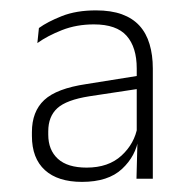

<svg xmlns="http://www.w3.org/2000/svg" viewBox="-20 -666 372 370"><path d="M243 -321.5 245 -398.5 243.5 -401V-506V-534Q243.5 -575 224 -597Q204.5 -619 161 -619Q127.5 -619 99.5 -608Q71.5 -597 52 -583L55 -612Q71.5 -624 99.2 -635Q127 -646 165 -646Q194 -646 214.8 -638.5Q235.5 -631 248.8 -616.5Q262 -602 268.2 -581Q274.5 -560 274.5 -534V-321.5ZM138 -315.5Q91.5 -315.5 66.5 -338.2Q41.5 -361 41.5 -404V-411.5Q41.5 -451 65.2 -473.2Q89 -495.5 146.5 -504L249.5 -520.5L251.5 -495.5L152.5 -480.5Q108 -473.5 90.5 -457.5Q73 -441.5 73 -413V-406.5Q73 -377 91.5 -360Q110 -343 147 -343Q189 -343 214.2 -366.2Q239.5 -389.5 245 -422L253.5 -400H247Q242 -365.5 215.2 -340.5Q188.5 -315.5 138 -315.5Z"/></svg>

Font: Anek Latin ExtraLight
Style: Regular
Weight: 250
Designer: Yesha Goshar
Foundry: Ek Type
Version: Version 1.003